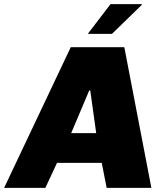

<svg xmlns="http://www.w3.org/2000/svg" viewBox="-64 -916 793 936"><path d="M674 0H456L432 -122H214L157 0H-44L281 -686H542ZM371 -475 283 -267H405L376 -475ZM626 -896 628 -893 482 -751H364L475 -896Z"/></svg>

Font: Chivo Black Italic
Style: Regular
Weight: 900
Italic angle: -8.05°
Designer: Hector Gatti
Foundry: Omnibus-Type
Version: Version 1.007